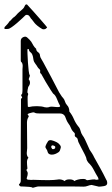

<svg xmlns="http://www.w3.org/2000/svg" viewBox="-49 -872 521 897"><path d="M103 5Q100 2 87.5 1Q75 0 63.5 -0.5Q52 -1 48 -1Q44 -2 41 -6Q38 -10 41 -12Q48 -19 48 -27Q48 -35 48 -48Q48 -151 48 -217Q48 -283 48.5 -321Q49 -359 49 -377.5Q49 -396 49 -402Q49 -408 49 -411Q56 -414 54 -418Q52 -422 50 -426Q48 -430 54 -432Q55 -437 55.5 -441.5Q56 -446 56 -451V-548Q56 -552 56.5 -556Q57 -560 57 -564Q57 -569 55.5 -574.5Q54 -580 49 -584Q48 -586 48 -589Q48 -592 48 -594V-681Q48 -693 59.5 -698.5Q71 -704 79 -696Q84 -692 88.5 -687Q93 -682 97 -677Q102 -668 107 -659.5Q112 -651 120 -644Q120 -634 129 -628Q138 -622 138 -611Q139 -604 144 -596.5Q149 -589 153 -581Q172 -547 190 -512Q208 -477 227 -441Q232 -434 236 -427Q240 -420 246 -414Q252 -407 254.5 -398Q257 -389 264 -381Q275 -370 275 -351Q288 -335 296 -316Q304 -297 317 -281Q324 -274 327 -261.5Q330 -249 337 -239Q342 -233 348.5 -219.5Q355 -206 361 -192Q367 -178 370 -172Q375 -165 381 -155.5Q387 -146 391 -137Q405 -112 419.5 -86Q434 -60 447 -33Q450 -29 451 -24.5Q452 -20 452 -17Q452 -5 436.5 -2.5Q421 0 413 0L379 -8Q369 -7 360.5 -3.5Q352 0 341 0Q337 0 318 -0.5Q299 -1 275 -1Q251 -1 230.5 -1Q210 -1 201 -1H132Q126 -1 115 2.5Q104 6 103 5ZM160 -371Q171 -369 178 -371Q186 -375 202.5 -373Q219 -371 227 -372Q229 -372 231 -374.5Q233 -377 232 -377Q225 -389 217.5 -408.5Q210 -428 199 -435Q198 -436 187.5 -452Q177 -468 164.5 -489.5Q152 -511 144 -526Q137 -531 138.5 -538Q140 -545 135 -549Q129 -554 125.5 -560.5Q122 -567 117 -573Q113 -578 110.5 -583Q108 -588 107 -595Q104 -620 95 -626.5Q86 -633 86 -641Q86 -643 82.5 -643Q79 -643 79 -640Q79 -637 79.5 -619.5Q80 -602 81.5 -580.5Q83 -559 85 -541.5Q87 -524 90 -521Q92 -519 85 -502Q98 -485 83 -466Q82 -464 80 -452Q78 -440 80 -438Q84 -434 82 -429Q80 -424 80 -419Q80 -417 80 -407Q80 -397 80.5 -387Q81 -377 81 -374Q81 -374 83 -373Q85 -372 86 -372Q101 -376 123 -376Q145 -376 160 -371ZM253 -26Q259 -34 275.5 -34Q292 -34 299 -26Q303 -30 315 -33Q327 -36 339 -36Q351 -36 355 -31Q357 -29 366 -31Q371 -32 383 -33.5Q395 -35 399 -32Q407 -33 410 -33Q413 -33 409 -43Q399 -59 389 -78.5Q379 -98 364 -112Q361 -116 358.5 -120Q356 -124 355 -128Q355 -135 346.5 -151.5Q338 -168 329 -185Q320 -202 317 -209Q315 -214 314 -220.5Q313 -227 306 -231Q299 -235 300.5 -242Q302 -249 297 -253Q287 -262 282.5 -274Q278 -286 270 -296Q265 -303 261.5 -311.5Q258 -320 255 -328Q248 -342 230 -342H134Q129 -342 123 -342.5Q117 -343 112 -346Q110 -348 102 -346.5Q94 -345 87 -342.5Q80 -340 80 -337Q82 -335 84 -332Q86 -329 85 -327Q81 -321 79 -314Q77 -307 77 -300L78 -180Q78 -174 77 -168Q76 -162 76 -157Q76 -143 84 -135Q80 -131 78.5 -125.5Q77 -120 77 -115Q77 -104 79 -86Q79 -82 76 -80.5Q73 -79 76 -74Q81 -68 80.5 -60Q80 -52 77 -44Q71 -31 91 -32Q95 -31 98.5 -31.5Q102 -32 106 -32Q158 -30 182 -30.5Q206 -31 214.5 -32.5Q223 -34 227 -34Q242 -34 253 -26ZM226 -162Q208 -149 192 -149.5Q176 -150 173 -164Q172 -170 167.5 -176Q163 -182 163 -186Q165 -194 168.5 -200.5Q172 -207 176 -213Q182 -219 192.5 -216.5Q203 -214 214 -208.5Q225 -203 229 -197Q238 -188 234 -179Q232 -168 226 -162ZM207 -178Q209 -180 209 -183Q210 -186 208 -188Q207 -190 201 -192Q195 -194 193 -192Q192 -191 191 -189Q190 -187 190 -185Q190 -184 191 -182.5Q192 -181 193 -179Q194 -175 198.5 -175Q203 -175 207 -178ZM149 -736Q135 -744 125.5 -752Q116 -760 113 -764Q111 -766 104.5 -775Q98 -784 96 -785Q94 -788 90.5 -793.5Q87 -799 85 -800Q79 -803 77 -803Q75 -803 70 -801Q66 -797 55 -786.5Q44 -776 30.5 -764.5Q17 -753 5.5 -745Q-6 -737 -11 -737Q-19 -736 -25 -736.5Q-31 -737 -27 -746Q-21 -752 -15 -758.5Q-9 -765 -5 -772Q0 -775 6 -782.5Q12 -790 18 -793Q26 -800 29.5 -804.5Q33 -809 40 -815Q48 -822 56 -829Q64 -836 68 -847Q70 -851 74 -851.5Q78 -852 80 -848Q91 -836 106.5 -819Q122 -802 137 -784.5Q152 -767 162 -755.5Q172 -744 171 -743Q169 -742 166 -739Q163 -736 161 -736Q156 -734 149 -736Z"/></svg>

Font: Sankofa Display
Style: Regular
Weight: 400
Designer: Batsirai Madzonga
Foundry: Batsirai Madzonga
Version: Version 1.000; ttfautohint (v1.8.4.7-5d5b)